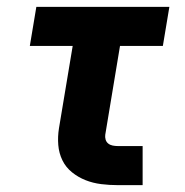

<svg xmlns="http://www.w3.org/2000/svg" viewBox="-20 -540 540 560"><path d="M324 0Q299 0 275 -3Q251 -6 229.5 -14.5Q208 -23 190 -37.5Q172 -52 162 -72.5Q152 -93 150 -117Q148 -141 152 -166L192 -406H67L86 -520H474L455 -406H330L287 -147Q286 -140 288 -133Q290 -126 295.5 -121.5Q301 -117 308.5 -115.5Q316 -114 324 -114H396V0Z"/></svg>

Font: Iosevka SS04 Heavy Oblique
Style: Regular
Weight: 900
Italic angle: -9°
Monospace: yes
Designer: Belleve Invis
Foundry: Belleve Invis
Version: Version 19.0.0; ttfautohint (v1.8.4)